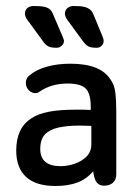

<svg xmlns="http://www.w3.org/2000/svg" viewBox="-20 -609 467 639"><path d="M282 -243Q265 -244 256 -244Q247 -244 242 -244Q237 -244 231 -244Q178 -244 142 -237Q106 -230 84 -215Q34 -183 34 -108Q34 -50 67 -20Q100 10 164 10Q207 10 237.5 -1.5Q268 -13 290 -39Q294 -10 303 -0.5Q312 9 326 9Q345 9 356 -1Q367 -11 367 -29V-226Q367 -279 363.5 -303.5Q360 -328 348 -344Q331 -371 297.5 -384Q264 -397 214 -397Q171 -397 135.5 -387Q100 -377 78 -358Q66 -349 66 -333Q66 -319 75.5 -309Q85 -299 98 -299Q106 -299 113 -305Q152 -331 205 -331Q248 -331 265 -314.5Q282 -298 282 -254ZM284 -190V-129Q284 -104 268 -88Q252 -72 228.5 -64Q205 -56 182 -56Q114 -56 114 -113Q114 -145 129.5 -161.5Q145 -178 174.5 -184.5Q204 -191 244 -191Q260 -191 266 -190.5Q272 -190 284 -190ZM204 -543 253 -476Q261 -465 267 -459.5Q273 -454 281 -452Q289 -450 302 -450Q312 -450 318.5 -457Q325 -464 325 -473Q325 -479 321 -488L293 -556Q288 -570 280.5 -576.5Q273 -583 261 -586Q249 -589 225 -589Q213 -589 204.5 -582Q196 -575 196 -563Q196 -555 204 -543ZM71 -543 120 -476Q127 -465 133.5 -459.5Q140 -454 148 -452Q156 -450 169 -450Q178 -450 185.5 -457Q193 -464 193 -473Q193 -475 191.5 -479Q190 -483 188 -488L159 -556Q154 -570 147.5 -576.5Q141 -583 129 -586Q117 -589 93 -589Q79 -589 71 -582Q63 -575 63 -564Q63 -554 71 -543Z"/></svg>

Font: Beiruti Medium
Style: Regular
Weight: 500
Designer: Arlette Boutros
Foundry: Boutros
Version: Version 1.41